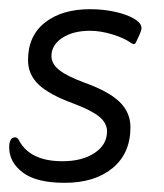

<svg xmlns="http://www.w3.org/2000/svg" viewBox="-29 -387 358 418"><path d="M268 -297Q266 -291 262 -291Q261 -291 257 -293Q242 -304 216 -312Q190 -320 167 -320Q130 -320 106.5 -304.5Q83 -289 83 -265Q83 -248 100 -234.5Q117 -221 155 -207Q208 -188 231.5 -165Q255 -142 255 -110Q255 -53 216 -21Q177 11 112 11Q50 11 20.5 -11.5Q-9 -34 -9 -66Q-9 -88 4 -88Q9 -88 12 -82Q36 -36 107 -36Q150 -36 177 -54Q204 -72 204 -101Q204 -119 187 -133Q170 -147 130 -162Q78 -181 55 -203Q32 -225 32 -256Q32 -309 69 -338Q106 -367 167 -367Q195 -367 220.5 -361.5Q246 -356 262.5 -346.5Q279 -337 279 -326Q279 -323 278 -320Q277 -317 275 -312Z"/></svg>

Font: Zain Light
Style: Italic
Weight: 300
Italic angle: -10°
Designer: Zain,Boutros
Foundry: Mobile Telecommunications Company (Zain), 2024
Version: Version 1.51; ttfautohint (v1.8.4)